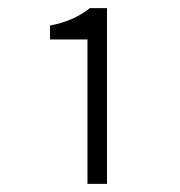

<svg xmlns="http://www.w3.org/2000/svg" viewBox="-20 -899 443 472"><path d="M195 -447H243V-879H201C174 -858 146 -845 103 -836V-802H195Z"/></svg>

Font: Noto Sans SC Light
Style: Regular
Weight: 300
Designer: Ryoko NISHIZUKA 西塚涼子 (kana, bopomofo & ideographs); Paul D. Hunt (Latin, Greek & Cyrillic); Sandoll Communications 산돌커뮤니
Foundry: Adobe
Version: Version 2.004;hotconv 1.0.118;makeotfexe 2.5.65603